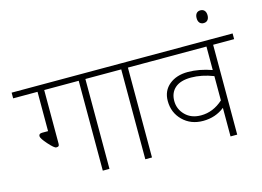

<svg xmlns="http://www.w3.org/2000/svg" viewBox="-123 -1047 1706 1250"><g transform="rotate(-15 729.5 -422.0)"><path d="M426.7 0V-605.7H194.1V-244.2Q194.1 -233.1 190.1 -228.8Q186 -224.5 173.4 -224.5Q160.8 -224.5 123.6 -266.2Q86.5 -307.9 86.5 -323.1Q86.5 -340.7 109.2 -340.7H149.1V-605.7H-15.2V-644.1H613.2V-605.7H471.7V0Z M713.3 0V-605.7H582.9V-644.1H899.9V-605.7H758.3V0Z M1138.5 -182Q1220.4 -182 1287.7 -242.7V-406.5Q1209.3 -436.8 1138 -436.8Q1066.7 -436.8 1030.1 -405Q993.4 -373.1 993.4 -317.5Q993.4 -261.9 1033.4 -221.9Q1073.3 -182 1138.5 -182ZM1287.7 0V-192.6Q1226 -143.6 1142.8 -143.6Q1059.7 -143.6 1006.1 -196.7Q952.5 -249.7 952.5 -328.1Q952.5 -396.9 1001.3 -437.1Q1050.1 -477.2 1126.9 -477.2Q1203.7 -477.2 1287.7 -447.4V-605.7H869.6V-644.1H1474.2V-605.7H1332.7V0Z M1283.1 -769.2Q1273.5 -780.6 1273.5 -800.8Q1273.5 -821 1283.1 -832.4Q1292.7 -843.8 1310.2 -843.8Q1327.6 -843.8 1337.5 -832.4Q1347.3 -821 1347.3 -800.8Q1347.3 -780.6 1337.5 -769.2Q1327.6 -757.8 1310.2 -757.8Q1292.7 -757.8 1283.1 -769.2Z"/></g></svg>

Font: Khula Light
Style: Regular
Weight: 300
Designer: Erin McLaughlin, Steve Matteson
Version: Version 1.002;PS 1.0;hotconv 1.0.72;makeotf.lib2.5.5900; ttf